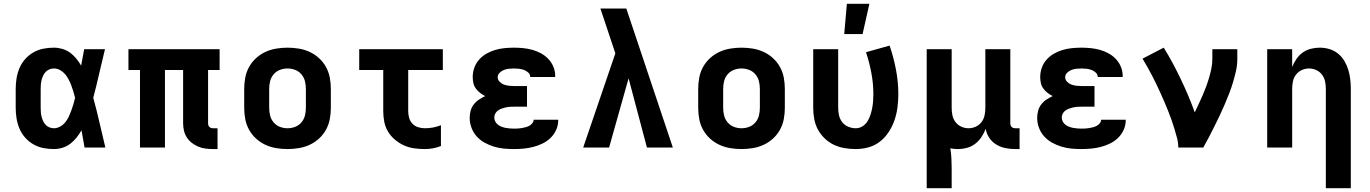

<svg xmlns="http://www.w3.org/2000/svg" viewBox="-20 -780 7240 1015"><path d="M265 8Q236 8 208.5 2.5Q181 -3 156.5 -17Q132 -31 113 -52.5Q94 -74 83 -100Q72 -126 67.5 -154Q63 -182 63 -210V-310Q63 -338 67.5 -366Q72 -394 83 -420Q94 -446 113 -467.5Q132 -489 156.5 -503Q181 -517 208.5 -522.5Q236 -528 265 -528Q287 -528 309.5 -521.5Q332 -515 350.5 -501.5Q369 -488 383.5 -470Q398 -452 409 -433Q413 -455 417 -476.5Q421 -498 425 -520H535Q519 -456 504.5 -391.5Q490 -327 473 -263Q491 -198 506 -132Q521 -66 537 0H427Q423 -23 419 -45.5Q415 -68 411 -91Q399 -71 384.5 -52.5Q370 -34 351.5 -20Q333 -6 310.5 1Q288 8 265 8ZM265 -102Q282 -102 298 -111Q314 -120 325 -133.5Q336 -147 343.5 -163Q351 -179 357 -195.5Q363 -212 368 -229Q373 -246 377 -263Q373 -279 368 -295.5Q363 -312 357 -328Q351 -344 343 -359.5Q335 -375 324 -388Q313 -401 297.5 -409.5Q282 -418 265 -418Q253 -418 241.5 -413.5Q230 -409 221.5 -400Q213 -391 208 -380Q203 -369 200 -357.5Q197 -346 196 -334Q195 -322 195 -310V-210Q195 -198 196 -186Q197 -174 200 -162.5Q203 -151 208 -140Q213 -129 221.5 -120Q230 -111 241.5 -106.5Q253 -102 265 -102Z M1130 8H1107Q1087 8 1067 5.5Q1047 3 1029 -4.5Q1011 -12 995 -24Q979 -36 968 -53Q957 -70 952.5 -89.5Q948 -109 948 -129V-410H852V0H720V-410H659V-520H1141V-410H1080V-129Q1080 -123 1081.5 -118Q1083 -113 1087 -109Q1091 -105 1096 -103.5Q1101 -102 1107 -102H1130Z M1500 8Q1470 8 1440 3Q1410 -2 1383 -14.5Q1356 -27 1333.5 -47.5Q1311 -68 1296.5 -94.5Q1282 -121 1276.5 -150.5Q1271 -180 1271 -210V-310Q1271 -340 1276.5 -369.5Q1282 -399 1296.5 -425.5Q1311 -452 1333.5 -472.5Q1356 -493 1383 -505.5Q1410 -518 1440 -523Q1470 -528 1500 -528Q1530 -528 1560 -523Q1590 -518 1617 -505.5Q1644 -493 1666.5 -472.5Q1689 -452 1703.5 -425.5Q1718 -399 1723.5 -369.5Q1729 -340 1729 -310V-210Q1729 -180 1723.5 -150.5Q1718 -121 1703.5 -94.5Q1689 -68 1666.5 -47.5Q1644 -27 1617 -14.5Q1590 -2 1560 3Q1530 8 1500 8ZM1500 -102Q1521 -102 1540.5 -109.5Q1560 -117 1573.5 -133Q1587 -149 1592 -169Q1597 -189 1597 -210V-310Q1597 -331 1592 -351Q1587 -371 1573.5 -387Q1560 -403 1540.5 -410.5Q1521 -418 1500 -418Q1479 -418 1459.5 -410.5Q1440 -403 1426.5 -387Q1413 -371 1408 -351Q1403 -331 1403 -310V-210Q1403 -189 1408 -169Q1413 -149 1426.5 -133Q1440 -117 1459.5 -109.5Q1479 -102 1500 -102Z M2226 8Q2197 8 2169 4Q2141 0 2115.5 -11.5Q2090 -23 2068 -41.5Q2046 -60 2031.5 -84Q2017 -108 2011.5 -136Q2006 -164 2006 -192V-410H1879V-520H2321V-410H2138V-192Q2138 -174 2143 -156.5Q2148 -139 2160.5 -126Q2173 -113 2190.5 -107.5Q2208 -102 2226 -102Q2248 -102 2269.5 -106Q2291 -110 2311 -118V-8Q2291 0 2269.5 4Q2248 8 2226 8Z M2697 8Q2670 8 2643.5 5.5Q2617 3 2591 -5Q2565 -13 2541.5 -26Q2518 -39 2500 -59Q2482 -79 2472.5 -104.5Q2463 -130 2463 -157Q2463 -176 2468 -194.5Q2473 -213 2484.5 -228Q2496 -243 2512 -253.5Q2528 -264 2545 -272Q2531 -279 2518 -289Q2505 -299 2495.5 -312Q2486 -325 2482.5 -341Q2479 -357 2479 -373Q2479 -398 2487.5 -422Q2496 -446 2513 -465Q2530 -484 2552 -496.5Q2574 -509 2598 -516Q2622 -523 2647 -525.5Q2672 -528 2697 -528Q2722 -528 2746.5 -525.5Q2771 -523 2794.5 -516.5Q2818 -510 2840 -498Q2862 -486 2879 -468Q2896 -450 2905.5 -427Q2915 -404 2915 -379V-373H2783V-374Q2783 -387 2772.5 -396.5Q2762 -406 2749.5 -410.5Q2737 -415 2723.5 -416.5Q2710 -418 2697 -418Q2683 -418 2669.5 -416.5Q2656 -415 2643.5 -410Q2631 -405 2621 -395Q2611 -385 2611 -372Q2611 -358 2621.5 -347.5Q2632 -337 2645 -332.5Q2658 -328 2672 -326.5Q2686 -325 2700 -325H2766V-216H2700Q2689 -216 2677.5 -215.5Q2666 -215 2655 -212.5Q2644 -210 2633.5 -206.5Q2623 -203 2613.5 -196.5Q2604 -190 2598.5 -180Q2593 -170 2593 -159Q2593 -148 2598 -138Q2603 -128 2612 -121Q2621 -114 2631.5 -110Q2642 -106 2653 -104Q2664 -102 2675 -101Q2686 -100 2697 -100Q2707 -100 2717.5 -100.5Q2728 -101 2738.5 -103Q2749 -105 2759 -107.5Q2769 -110 2778 -115Q2787 -120 2794 -128.5Q2801 -137 2801 -147H2931V-143Q2931 -117 2920 -93Q2909 -69 2890.5 -51Q2872 -33 2848.5 -21.5Q2825 -10 2800 -3.5Q2775 3 2749 5.5Q2723 8 2697 8Z M3063 0 3233 -498 3213 -558Q3198 -602 3183.5 -646.5Q3169 -691 3154 -735H3291L3537 0H3400L3303 -366L3200 0Z M3900 8Q3870 8 3840 3Q3810 -2 3783 -14.5Q3756 -27 3733.5 -47.5Q3711 -68 3696.5 -94.5Q3682 -121 3676.5 -150.5Q3671 -180 3671 -210V-310Q3671 -340 3676.5 -369.5Q3682 -399 3696.5 -425.5Q3711 -452 3733.5 -472.5Q3756 -493 3783 -505.5Q3810 -518 3840 -523Q3870 -528 3900 -528Q3930 -528 3960 -523Q3990 -518 4017 -505.5Q4044 -493 4066.5 -472.5Q4089 -452 4103.5 -425.5Q4118 -399 4123.5 -369.5Q4129 -340 4129 -310V-210Q4129 -180 4123.5 -150.5Q4118 -121 4103.5 -94.5Q4089 -68 4066.5 -47.5Q4044 -27 4017 -14.5Q3990 -2 3960 3Q3930 8 3900 8ZM3900 -102Q3921 -102 3940.5 -109.5Q3960 -117 3973.5 -133Q3987 -149 3992 -169Q3997 -189 3997 -210V-310Q3997 -331 3992 -351Q3987 -371 3973.5 -387Q3960 -403 3940.5 -410.5Q3921 -418 3900 -418Q3879 -418 3859.5 -410.5Q3840 -403 3826.5 -387Q3813 -371 3808 -351Q3803 -331 3803 -310V-210Q3803 -189 3808 -169Q3813 -149 3826.5 -133Q3840 -117 3859.5 -109.5Q3879 -102 3900 -102Z M4504 8Q4474 8 4444.5 3Q4415 -2 4388.5 -14.5Q4362 -27 4340 -48Q4318 -69 4304 -95Q4290 -121 4284.5 -150.5Q4279 -180 4279 -210V-520H4411V-210Q4411 -190 4415.5 -170Q4420 -150 4432.5 -134Q4445 -118 4464.5 -110Q4484 -102 4504 -102Q4523 -102 4539 -112Q4555 -122 4565 -137.5Q4575 -153 4581 -171Q4587 -189 4590.5 -207Q4594 -225 4595.5 -243.5Q4597 -262 4597 -281Q4597 -338 4586.5 -394Q4576 -450 4558 -504L4683 -539Q4704 -477 4716.5 -412Q4729 -347 4729 -282Q4729 -247 4724.5 -212.5Q4720 -178 4709 -145.5Q4698 -113 4679 -83.5Q4660 -54 4633 -32.5Q4606 -11 4572.5 -1.5Q4539 8 4504 8ZM4443 -600 4457 -760H4576L4540 -600Z M4879 215V-520H5011V-210Q5011 -190 5015 -170.5Q5019 -151 5031 -135Q5043 -119 5061.5 -110.5Q5080 -102 5100 -102Q5120 -102 5138.5 -110.5Q5157 -119 5169 -135Q5181 -151 5185 -170.5Q5189 -190 5189 -210V-520H5321V-129Q5321 -123 5322.5 -118Q5324 -113 5328 -109Q5332 -105 5337 -103.5Q5342 -102 5347 -102H5370V8H5347Q5321 8 5295.5 3Q5270 -2 5247.5 -15.5Q5225 -29 5210 -51Q5195 -73 5191 -99Q5182 -76 5168.5 -55.5Q5155 -35 5135.5 -20Q5116 -5 5092 1.5Q5068 8 5043 8Q5033 8 5023.5 7Q5014 6 5004 4Q5008 30 5009.5 56Q5011 82 5011 108V215Z M5697 8Q5670 8 5643.5 5.5Q5617 3 5591 -5Q5565 -13 5541.5 -26Q5518 -39 5500 -59Q5482 -79 5472.5 -104.5Q5463 -130 5463 -157Q5463 -176 5468 -194.5Q5473 -213 5484.5 -228Q5496 -243 5512 -253.5Q5528 -264 5545 -272Q5531 -279 5518 -289Q5505 -299 5495.5 -312Q5486 -325 5482.5 -341Q5479 -357 5479 -373Q5479 -398 5487.5 -422Q5496 -446 5513 -465Q5530 -484 5552 -496.5Q5574 -509 5598 -516Q5622 -523 5647 -525.5Q5672 -528 5697 -528Q5722 -528 5746.5 -525.5Q5771 -523 5794.5 -516.5Q5818 -510 5840 -498Q5862 -486 5879 -468Q5896 -450 5905.5 -427Q5915 -404 5915 -379V-373H5783V-374Q5783 -387 5772.5 -396.5Q5762 -406 5749.5 -410.5Q5737 -415 5723.5 -416.5Q5710 -418 5697 -418Q5683 -418 5669.5 -416.5Q5656 -415 5643.5 -410Q5631 -405 5621 -395Q5611 -385 5611 -372Q5611 -358 5621.5 -347.5Q5632 -337 5645 -332.5Q5658 -328 5672 -326.5Q5686 -325 5700 -325H5766V-216H5700Q5689 -216 5677.5 -215.5Q5666 -215 5655 -212.5Q5644 -210 5633.5 -206.5Q5623 -203 5613.5 -196.5Q5604 -190 5598.5 -180Q5593 -170 5593 -159Q5593 -148 5598 -138Q5603 -128 5612 -121Q5621 -114 5631.5 -110Q5642 -106 5653 -104Q5664 -102 5675 -101Q5686 -100 5697 -100Q5707 -100 5717.5 -100.5Q5728 -101 5738.5 -103Q5749 -105 5759 -107.5Q5769 -110 5778 -115Q5787 -120 5794 -128.5Q5801 -137 5801 -147H5931V-143Q5931 -117 5920 -93Q5909 -69 5890.5 -51Q5872 -33 5848.5 -21.5Q5825 -10 5800 -3.5Q5775 3 5749 5.5Q5723 8 5697 8Z M6209 0Q6209 -25 6202.5 -50Q6196 -75 6188.5 -99.5Q6181 -124 6172.5 -148Q6164 -172 6154.5 -195.5Q6145 -219 6135 -242.5Q6125 -266 6114.5 -289Q6104 -312 6093 -335Q6082 -358 6070 -381Q6058 -404 6045.5 -426Q6033 -448 6020 -470L6132 -528Q6157 -488 6179.5 -446Q6202 -404 6222.5 -361Q6243 -318 6261.5 -274.5Q6280 -231 6296 -186Q6307 -209 6317.5 -231.5Q6328 -254 6338 -277Q6348 -300 6356.5 -323Q6365 -346 6372 -370Q6379 -394 6384 -418.5Q6389 -443 6389 -468V-520H6521V-468Q6521 -436 6514 -405Q6507 -374 6498 -344Q6489 -314 6477.5 -284.5Q6466 -255 6453.5 -226Q6441 -197 6427.5 -168.5Q6414 -140 6400 -112Q6386 -84 6371.5 -56Q6357 -28 6341 0Z M6989 215V-310Q6989 -330 6985 -349.5Q6981 -369 6969 -385Q6957 -401 6938.5 -409.5Q6920 -418 6900 -418Q6880 -418 6861.5 -409.5Q6843 -401 6831 -385Q6819 -369 6815 -349.5Q6811 -330 6811 -310V0H6679V-520H6811V-426Q6820 -448 6833.5 -468Q6847 -488 6866.5 -502Q6886 -516 6909.5 -522Q6933 -528 6957 -528Q6983 -528 7008 -520.5Q7033 -513 7053 -497Q7073 -481 7086.5 -458.5Q7100 -436 7107.5 -411.5Q7115 -387 7118 -361.5Q7121 -336 7121 -310V215Z"/></svg>

Font: Iosevka Extrabold Extended
Style: Regular
Weight: 800
Width: 7
Monospace: yes
Designer: Belleve Invis
Foundry: Belleve Invis
Version: Version 32.5.0; ttfautohint (v1.8.4)